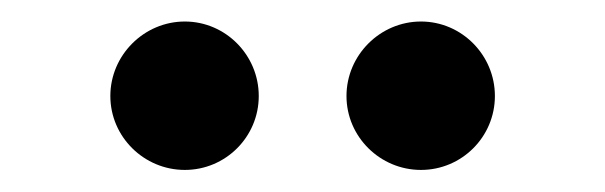

<svg xmlns="http://www.w3.org/2000/svg" viewBox="-20 -994 548 174"><path d="M294 -907C294 -870 324.5 -840 361.5 -840C398.5 -840 428.5 -870 428.5 -907C428.5 -944 398.5 -974.5 361.5 -974.5C324.5 -974.5 294 -944 294 -907ZM80 -907C80 -870 110.5 -840 147.5 -840C184.5 -840 214.5 -870 214.5 -907C214.5 -944 184.5 -974.5 147.5 -974.5C110.5 -974.5 80 -944 80 -907Z"/></svg>

Font: Bodoni* 11pt Fatface
Style: Regular
Weight: 900
Version: Version 2.3